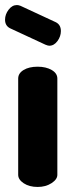

<svg xmlns="http://www.w3.org/2000/svg" viewBox="-27 -740 291 760"><path d="M122 -476Q155 -476 177.5 -463Q200 -450 200 -429V-48Q200 -30 177 -15Q154 0 122 0Q89 0 67 -14.5Q45 -29 45 -48V-429Q45 -450 66.5 -463Q88 -476 122 -476ZM153 -563 13 -628Q-7 -638 -7 -662Q-7 -683 7 -701.5Q21 -720 40 -720Q46 -720 54 -717L194 -652Q214 -642 214 -617Q214 -596 200.5 -577.5Q187 -559 168 -559Q163 -559 153 -563Z"/></svg>

Font: Dosis
Style: ExtraBold
Weight: 800
Designer: EdgarTolentino, PabloImpallari, IginoMarini
Foundry: EdgarTolentino, PabloImpallari, IginoMarini
Version: Version 1.007